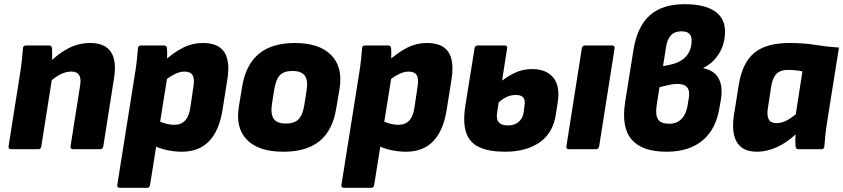

<svg xmlns="http://www.w3.org/2000/svg" viewBox="-20 -715 4040 920"><path d="M331 0Q316 0 318 -14L364 -306Q375 -372 322 -372Q304 -372 285.5 -365.5Q267 -359 247 -345.5Q227 -332 206 -311L210 -410Q262 -461 310.5 -485Q359 -509 412 -509Q483 -509 511.5 -466Q540 -423 526 -338L475 -14Q472 0 461 0ZM33 0Q19 0 21 -14L77 -368Q82 -400 85 -429.5Q88 -459 90 -483Q90 -497 104 -497H215Q228 -497 229 -484Q230 -474 230 -461Q230 -448 229.5 -434Q229 -420 227 -406L231 -350L178 -14Q177 -8 174 -4Q171 0 163 0Z M851 12Q813 12 774.5 3Q736 -6 712 -21L729 -142Q746 -131 770 -124Q794 -117 816 -117Q848 -117 867 -137.5Q886 -158 892 -200L907 -301Q913 -338 902.5 -355Q892 -372 864 -372Q840 -372 812.5 -357.5Q785 -343 751 -313L755 -413Q812 -464 857 -486.5Q902 -509 952 -509Q1025 -509 1054 -466.5Q1083 -424 1070 -338L1046 -187Q1030 -88 981.5 -38Q933 12 851 12ZM555 185Q540 185 542 171L628 -370Q633 -401 636 -429.5Q639 -458 641 -483Q641 -497 655 -497H766Q779 -497 780 -484Q781 -474 781 -462Q781 -450 780.5 -437.5Q780 -425 778 -413L782 -349L699 171Q697 185 685 185Z M1338 12Q1219 12 1163 -45.5Q1107 -103 1125 -207L1141 -304Q1159 -407 1221.5 -458Q1284 -509 1393 -509Q1510 -509 1567 -451Q1624 -393 1607 -289L1591 -195Q1574 -90 1511.5 -39Q1449 12 1338 12ZM1350 -123Q1390 -123 1410 -143Q1430 -163 1438 -211L1449 -282Q1457 -330 1440.5 -352.5Q1424 -375 1381 -375Q1341 -375 1321.5 -355Q1302 -335 1294 -286L1283 -216Q1276 -167 1292 -145Q1308 -123 1350 -123Z M1925 12Q1887 12 1848.5 3Q1810 -6 1786 -21L1803 -142Q1820 -131 1844 -124Q1868 -117 1890 -117Q1922 -117 1941 -137.5Q1960 -158 1966 -200L1981 -301Q1987 -338 1976.5 -355Q1966 -372 1938 -372Q1914 -372 1886.5 -357.5Q1859 -343 1825 -313L1829 -413Q1886 -464 1931 -486.5Q1976 -509 2026 -509Q2099 -509 2128 -466.5Q2157 -424 2144 -338L2120 -187Q2104 -88 2055.5 -38Q2007 12 1925 12ZM1629 185Q1614 185 1616 171L1702 -370Q1707 -401 1710 -429.5Q1713 -458 1715 -483Q1715 -497 1729 -497H1840Q1853 -497 1854 -484Q1855 -474 1855 -462Q1855 -450 1854.5 -437.5Q1854 -425 1852 -413L1856 -349L1773 171Q1771 185 1759 185Z M2401 12Q2325 12 2278 -9Q2231 -30 2214 -78.5Q2197 -127 2210 -210L2254 -484Q2256 -497 2269 -497H2398Q2412 -497 2410 -484L2362 -176Q2357 -144 2370 -129Q2383 -114 2414 -114Q2444 -114 2464 -130Q2484 -146 2489 -175L2493 -207Q2498 -235 2487.5 -247.5Q2477 -260 2452 -260Q2424 -260 2400 -246.5Q2376 -233 2355 -210L2369 -315Q2401 -343 2441.5 -363.5Q2482 -384 2530 -384Q2597 -384 2631 -343.5Q2665 -303 2652 -222L2644 -170Q2631 -78 2566 -33Q2501 12 2401 12ZM2706 0Q2692 0 2694 -14L2768 -484Q2771 -497 2783 -497H2912Q2927 -497 2925 -484L2851 -14Q2848 0 2836 0Z M3174 12Q3057 12 3006.5 -46.5Q2956 -105 2976 -229L3015 -474Q3033 -587 3093 -641Q3153 -695 3260 -695Q3355 -695 3404.5 -661.5Q3454 -628 3454 -564Q3454 -507 3427 -461Q3400 -415 3351 -390L3350 -388Q3401 -378 3422.5 -341Q3444 -304 3435 -242L3428 -202Q3412 -97 3347 -42.5Q3282 12 3174 12ZM3187 -122Q3222 -122 3244.5 -144Q3267 -166 3274 -206L3281 -248Q3286 -281 3272 -297Q3258 -313 3225 -313Q3215 -313 3202 -311Q3189 -309 3174 -305.5Q3159 -302 3140 -297L3126 -207Q3120 -162 3134 -142Q3148 -122 3187 -122ZM3157 -398 3182 -403Q3220 -410 3244.5 -425.5Q3269 -441 3281.5 -465Q3294 -489 3294 -521Q3294 -544 3282 -554.5Q3270 -565 3245 -565Q3213 -565 3195 -546Q3177 -527 3171 -487Z M3608 12Q3560 12 3533 -9Q3506 -30 3497 -69.5Q3488 -109 3497 -165L3520 -309Q3537 -414 3594 -461.5Q3651 -509 3763 -509Q3831 -509 3886 -500Q3941 -491 4000 -487L3943 -129Q3938 -97 3935 -68.5Q3932 -40 3930 -14Q3929 0 3916 0H3806Q3793 0 3792 -14Q3791 -27 3791 -41.5Q3791 -56 3792 -71Q3750 -31 3701.5 -9.5Q3653 12 3608 12ZM3701 -125Q3724 -125 3746 -136Q3768 -147 3793 -167L3825 -373Q3812 -376 3794 -378Q3776 -380 3756 -380Q3718 -380 3699.5 -360Q3681 -340 3675 -298L3659 -194Q3654 -161 3663.5 -143Q3673 -125 3701 -125Z"/></svg>

Font: Sofia Sans Black
Style: Italic
Weight: 900
Italic angle: -9°
Version: Version 4.100-B